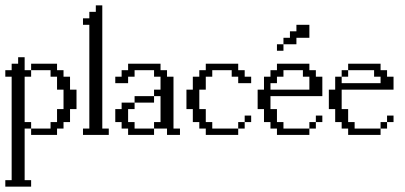

<svg xmlns="http://www.w3.org/2000/svg" viewBox="-20 -508 1526 723"><path d="M97.2 0V-23.9H170.4V-48.3H194.8V-97.2H219.2V-170.4H194.8V-219.2H170.4V-243.7H97.2V-268.1H194.8V-243.7H219.2V-219.2H243.7V-170.4H268.1V-97.2H243.7V-48.3H219.2V-23.9H194.8V0ZM0 194.8V170.4H23.9V-219.2H0V-243.7H23.9V-268.1H48.3V-292.5H72.8V-243.7H97.2V-219.2H72.8V-48.3H97.2V-23.9H72.8V170.4H97.2V194.8Z M292.5 0V-23.9H316.4V-414.6H292.5V-439H316.4V-463.4H340.8V-487.8H365.2V-23.9H389.6V0Z M462.4 0V-23.9H438V-48.3H414.1V-97.2H438V-121.6H486.8V-97.2H462.4V-48.3H486.8V-23.9H560.1V0ZM486.8 -121.6V-146H560.1V-121.6ZM608.9 0V-23.9H560.1V-48.3H584.5V-146H560.1V-170.4H584.5V-219.2H560.1V-243.7H486.8V-219.2H462.4V-194.8H414.1V-219.2H438V-243.7H462.4V-268.1H584.5V-243.7H608.9V-219.2H633.3V-23.9H657.7V0Z M877 -23.9V-48.3H901.4V-23.9ZM901.4 -48.3V-72.8H925.8V-48.3ZM754.9 0V-23.9H730.5V-48.3H706.1V-97.2H682.1V-170.4H706.1V-219.2H730.5V-243.7H754.9V-268.1H877V-243.7H901.4V-219.2H925.8V-194.8H877V-219.2H852.5V-243.7H779.3V-219.2H754.9V-170.4H730.5V-97.2H754.9V-48.3H779.3V-23.9H877V0Z M1145 -23.9V-48.3H1169.4V-23.9ZM1169.4 -48.3V-72.8H1193.8V-48.3ZM1145 -170.4V-219.2H1120.6V-243.7H1047.4V-219.2H1022.9V-194.8H998.5V-170.4ZM1022.9 0V-23.9H998.5V-48.3H974.1V-97.2H950.2V-170.4H974.1V-219.2H998.5V-243.7H1022.9V-268.1H1145V-243.7H1169.4V-219.2H1193.8V-146H998.5V-97.2H1022.9V-48.3H1047.4V-23.9H1145V0ZM1022.9 -316.9V-341.3H1047.4V-316.9ZM1047.4 -341.3V-365.7H1071.8V-390.1H1096.2V-414.6H1145V-365.7H1096.2V-341.3Z M1413.1 -23.9V-48.3H1437.5V-23.9ZM1437.5 -48.3V-72.8H1461.9V-48.3ZM1266.6 -219.2V-243.7H1291V-219.2ZM1291 0V-23.9H1266.6V-48.3H1242.2V-97.2H1218.3V-170.4H1242.2V-219.2H1266.6V-194.8H1413.1V-219.2H1388.7V-243.7H1291V-268.1H1413.1V-243.7H1437.5V-219.2H1461.9V-170.4H1266.6V-97.2H1291V-48.3H1315.4V-23.9H1413.1V0Z"/></svg>

Font: FS Mondwest Regular
Style: Regular
Weight: 400
Designer: NZWStudios2024
Foundry: https://fontstruct.com
Version: Version 1.0